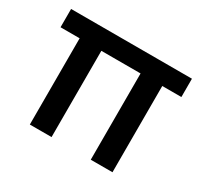

<svg xmlns="http://www.w3.org/2000/svg" viewBox="-114 -674 873 827"><g transform="rotate(30 322.5 -260.0)"><path d="M117 0V-497H225V0ZM420 0V-497H528V0ZM22 -429V-520H623V-429Z"/></g></svg>

Font: Bricolage Grotesque 24pt Medium
Style: Regular
Weight: 500
Designer: Mathieu Triay
Foundry: Atelier Triay
Version: Version 1.001;gftools[0.9.33.dev8+g029e19f]